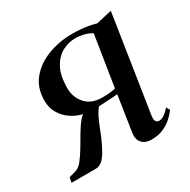

<svg xmlns="http://www.w3.org/2000/svg" viewBox="-140 -630 752 759"><g transform="rotate(-30 236.0 -251.0)"><path d="M456 -71 465 -55Q455 -41 438.5 -25.8Q422 -10.5 398.5 0Q375 10.5 343.5 10.5Q316 10.5 301.5 -5Q287 -20.5 289.5 -46L315 -213Q306 -212 290 -211Q274 -210 257 -209.2Q240 -208.5 228.5 -207.5Q215 -191 204.2 -167.8Q193.5 -144.5 183.8 -118.8Q174 -93 161.5 -68Q144.5 -32.5 128.8 -16.2Q113 0 94 0H-16.5L-12 -23L19 -31.5Q35 -35.5 50.8 -55.2Q66.5 -75 82 -101.2Q97.5 -127.5 113 -153.8Q128.5 -180 144.5 -199Q160.5 -218 177.5 -221.5L198.5 -210Q177.5 -207 152.5 -213.8Q127.5 -220.5 105 -236.2Q82.5 -252 67.8 -276.5Q53 -301 53 -333.5Q52.5 -391 84.2 -430Q116 -469 168 -489Q220 -509 280.5 -509Q302.5 -509 321.2 -507.2Q340 -505.5 356.5 -502.2Q373 -499 387 -495L458 -511.5L390 -71Q387.5 -53 392.8 -46Q398 -39 406.5 -39Q418 -39 430.2 -47.2Q442.5 -55.5 456 -71ZM318.5 -237 355 -467.5Q349 -472.5 338 -477Q327 -481.5 312 -484.5Q297 -487.5 280 -487.5Q251.5 -487.5 223 -473Q194.5 -458.5 175.2 -424.5Q156 -390.5 156 -331.5Q156 -290.5 182 -260.8Q208 -231 259 -231Q273 -231 284 -231.8Q295 -232.5 303.5 -234Q312 -235.5 318.5 -237Z"/></g></svg>

Font: Merriweather 144pt
Style: Italic
Weight: 400
Italic angle: -7.8°
Version: Version 2.101